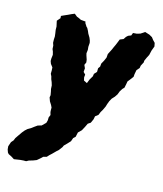

<svg xmlns="http://www.w3.org/2000/svg" viewBox="-131 -585 749 884"><g transform="rotate(15 243.5 -143.0)"><path d="M18.8 218.4 3.4 208.8 -10.4 202 -15.6 195.8 -20.4 182.4 -21.8 167.6 -14.4 146 -4.8 135 0 123 8.4 110.6 22.8 89.8 32.6 78 43.2 68.4 58 59.8 71 50 84.6 40.4 102.2 35.2 119.8 18 123.4 4.6 123.6 -8.6 129 -21.6 125.4 -34.4 124.8 -43.6V-56L119.4 -67.2L110.2 -81.8L104 -99.2L105.8 -110L102.8 -127L100.2 -138.2L99.4 -154.8L95 -169.4L89.8 -181.6L86.6 -194.6L81.2 -205.6L81.4 -222.6L80.6 -235.8L70 -249.6L65.4 -262.2V-273.8L67.6 -292L64 -306.6L59.4 -317.6L58.6 -333.8L54.4 -346L54 -361.8L54.8 -376L53 -391L50.6 -406.8L50.4 -422.2L44.6 -448.6L58 -464L57.4 -474.8L69.8 -480.6L87.6 -488.4L101.4 -495L116.4 -501.2L121.2 -497.4L129.4 -490.6L141 -486L150.4 -481.2L173.4 -479L174.4 -472.4L184 -457.2L188.6 -453L195.2 -440.6L200.2 -428.8L210.2 -412L215.4 -398.8L217.4 -389L216 -370L217.4 -356L215.4 -339.2L217.8 -329.4L224 -310.8L225.6 -298L219.8 -285.2L226.4 -270.4L225 -252.8L235 -242.8L233.6 -229.2L236.8 -215L252.8 -207L260.4 -226L271.4 -244.6L273 -256.4L284.6 -269L285 -286.4L292 -296.2L293.4 -310.8L302.6 -327.4L309.8 -343.8L311.2 -361L324.2 -386.6L329 -397.8L335.4 -411.4L339.2 -420.6L347 -440L363.4 -446.6L371.6 -459L379.6 -466.4L393.2 -471.8L398.2 -484.8L416.2 -486.2L432 -491L447.4 -501L451 -503.8L465.6 -499.2L472.8 -497L487.4 -488.8L495.8 -477.8L506.4 -466.6L509.6 -450.2L501.6 -428.8L496.4 -406.4L488.8 -391.8L481.2 -374.6L481 -366.8L471.4 -348.6L469.6 -337L457.8 -323.6L454 -303.4L453 -290.6L440.2 -273.6L431.4 -262.8L429.2 -250.2L425.4 -231.4L417.4 -223.2L408.6 -209.2L402.6 -193.6L393.6 -180.2L381.6 -167.2L374 -153.6L368.2 -138.2L364.2 -125L355.6 -106.8L348.4 -94.8L342.4 -79.8L328.6 -69L325.6 -53.8L317.2 -35.4L305 -27.4L297 -10.6L286.8 8.4L271.6 23.4L266.8 45.2L257.2 54L251.4 70.4L238.2 84.6L224.4 98.4L221 106.2L208 123.8L199.2 131.6L181.8 149L172 158L162 168.8L146.2 173L135.6 183.2L121.6 195L106 201L86.6 206.8L75.6 212.8H63.2L47.8 214Z"/></g></svg>

Font: Winky Rough
Style: Italic
Weight: 400
Italic angle: -8.97852°
Designer: Simon Atzbach
Foundry: typofactur
Version: Version 1.206